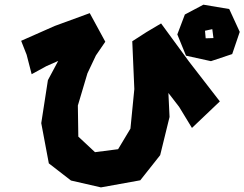

<svg xmlns="http://www.w3.org/2000/svg" viewBox="-20 -770 1044 820"><path d="M855.5 -638.7 886.7 -645.5 891.6 -607.4 858.4 -606.4ZM848.6 -750 769.5 -708 737.3 -623 774.4 -532.2 880.9 -508.8 971.7 -539.1 1003.9 -633.8 959 -731.4ZM70.3 -595.7 93.8 -536.1 115.2 -453.1 177.7 -487.3 228.5 -509.8 184.6 -427.7 156.2 -244.1 188.5 -72.3 283.2 1 411.1 30.3 579.1 0 664.1 -107.4 704.1 -270.5 699.2 -373 745.1 -313.5 799.8 -223.6 859.4 -280.3 918.9 -336.9 788.1 -505.9 668 -669.9 605.5 -632.8 544.9 -593.8 553.7 -389.6 537.1 -220.7 484.4 -132.8 385.7 -120.1 314.5 -186.5 312.5 -319.3 353.5 -457 389.6 -533.2 429.7 -591.8 405.3 -636.7 363.3 -713.9 213.9 -659.2Z"/></svg>

Font: MaokenAssortedSans-TC
Style: Regular
Weight: 500
Version: Version 0.83